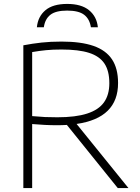

<svg xmlns="http://www.w3.org/2000/svg" viewBox="-20 -959 714 979"><path d="M580.5 0 321 -322Q297.5 -320.5 272 -320.5Q237 -320.5 209.2 -322Q181.5 -323.5 144 -326.5V0H99V-728Q146.5 -737 192 -742Q237.5 -747 294 -747Q393 -747 456.5 -725Q520 -703 551 -656.5Q582 -610 582 -536Q582.5 -357.5 370.5 -327L635 0ZM272.5 -361Q366 -361 424.5 -380Q483 -399 510.2 -437.2Q537.5 -475.5 537.5 -534.5Q537.5 -597.5 512.5 -635Q487.5 -672.5 434.2 -689.5Q381 -706.5 294 -706.5Q248.5 -706.5 215.2 -703.2Q182 -700 144 -693.5V-367Q184.5 -363.5 209.5 -362.2Q234.5 -361 272.5 -361ZM322.5 -939Q395 -939 434.2 -906.8Q473.5 -874.5 479 -820H443.5Q437 -862 409.2 -883.5Q381.5 -905 322.5 -905Q264 -905 236.8 -883.5Q209.5 -862 203.5 -820H168Q173.5 -875 211.8 -907Q250 -939 322.5 -939Z"/></svg>

Font: Encode Sans Semi Expanded ExLight
Style: Regular
Weight: 275
Width: 6
Designer: Multiple Designers
Foundry: Impallari Type
Version: Version 2.000